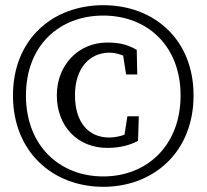

<svg xmlns="http://www.w3.org/2000/svg" viewBox="-20 -705 796 740"><path d="M80 -337C80 -530 209 -645 378 -645C547 -645 676 -529 676 -337C676 -145 547 -25 378 -25C209 -25 80 -144 80 -337ZM30 -337C30 -119 184 15 378 15C572 15 726 -119 726 -337C726 -555 572 -685 378 -685C184 -685 30 -555 30 -337ZM401 -175C322 -175 269 -232 269 -338C269 -445 328 -502 401 -502C428 -502 462 -493 495 -466L451 -514L466 -418H509L507 -513C468 -535 436 -541 393 -541C282 -541 199 -454 199 -338C199 -219 278 -135 394 -135C436 -135 476 -143 512 -162L515 -257H471L456 -161L500 -209C469 -182 424 -175 401 -175Z"/></svg>

Font: Source Serif Variable
Style: Regular
Weight: 389
Designer: Frank Grießhammer
Foundry: Adobe Systems Incorporated
Version: Version 3.001;hotconv 1.0.111;makeotfexe 2.5.65597